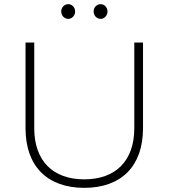

<svg xmlns="http://www.w3.org/2000/svg" viewBox="-20 -904 812 925"><path d="M309 -884C290 -884 275 -868 275 -849C275 -829 290 -813 309 -813C327 -813 342 -829 342 -849C342 -868 327 -884 309 -884ZM465 -884C446 -884 431 -868 431 -849C431 -829 446 -813 465 -813C483 -813 498 -829 498 -849C498 -868 483 -884 465 -884ZM145 -286V-699H103V-286C103 -104 207 1 386 1C565 1 669 -104 669 -286V-699H627V-286C627 -130 538 -40 386 -40C234 -40 145 -130 145 -286Z"/></svg>

Font: Montserrat ExtraLight
Style: Regular
Weight: 250
Designer: Julieta Ulanovsky
Foundry: Julieta Ulanovsky
Version: Version 4.000